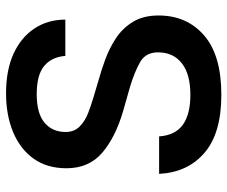

<svg xmlns="http://www.w3.org/2000/svg" viewBox="-80 -678 770 651"><g transform="rotate(-90 305.5 -352.0)"><path d="M442 -516Q438 -563 407.5 -588Q377 -613 312 -613Q247 -613 215.5 -586.5Q184 -560 184 -515Q184 -485 203.5 -466.5Q223 -448 250 -438Q277 -428 300 -421L364 -402Q393 -394 430 -380.5Q467 -367 501 -345Q535 -323 557 -287.5Q579 -252 579 -200Q579 -104 511.5 -45.5Q444 13 310 13Q180 13 113.5 -44Q47 -101 42 -198H169Q173 -143 208.5 -117.5Q244 -92 310 -92Q380 -92 417 -121Q454 -150 454 -202Q454 -244 420 -263Q386 -282 336 -297L255 -320Q166 -346 113.5 -391Q61 -436 61 -512Q61 -578 93.5 -623.5Q126 -669 183.5 -693Q241 -717 315 -717Q394 -717 449.5 -691.5Q505 -666 535 -620.5Q565 -575 565 -516Z"/></g></svg>

Font: 42dot Sans
Style: Bold
Weight: 700
Designer: 42dot
Version: Version 1.000